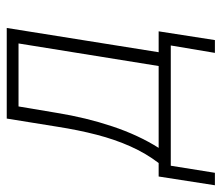

<svg xmlns="http://www.w3.org/2000/svg" viewBox="-89 -463 658 570"><g transform="rotate(-90 240.0 -178.0)"><path d="M-25 131 1 -36H41Q70 -74 90.5 -120Q111 -166 125 -220Q139 -274 149 -338L173 -487H442L370 -36H432L406 131H368L390 0H33L12 131ZM86 -36H329L396 -452H209L190 -339Q176 -252 150 -174Q124 -96 86 -36Z"/></g></svg>

Font: Nunito Sans 10pt Condensed ExtraLight
Style: Italic
Weight: 250
Width: 3
Italic angle: -9°
Designer: Vernon Adams
Foundry: Vernon Adams
Version: Version 3.101;gftools[0.9.27]